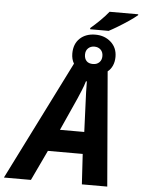

<svg xmlns="http://www.w3.org/2000/svg" viewBox="-122 -1006 781 1055"><g transform="rotate(5 268.5 -479.0)"><path d="M341 -860Q365 -880 392.5 -907Q420 -934 439 -958H597V-953Q578 -937 550 -918Q522 -899 493 -881.5Q464 -864 443 -853H341ZM269 -657Q255 -680 255 -712Q255 -765 287.5 -795.5Q320 -826 373 -826Q424 -826 458.5 -795Q493 -764 493 -714Q493 -687 483.5 -665.5Q474 -644 457 -631L510 0H370L360 -167H168L89 0H-60ZM373 -664Q394 -664 407.5 -677Q421 -690 421 -712Q421 -734 407.5 -747Q394 -760 373 -760Q352 -760 338.5 -747Q325 -734 325 -712Q325 -690 337 -677Q349 -664 373 -664ZM224 -288H358L351 -457Q350 -475 349 -506Q348 -537 348 -566H343Q335 -539 324 -513Q313 -487 305 -468Z"/></g></svg>

Font: Noto Sans SemiCondensed
Style: Bold Italic
Weight: 700
Width: 4
Italic angle: -12°
Designer: Monotype Design Team
Foundry: Monotype Imaging Inc.
Version: Version 2.013; ttfautohint (v1.8.4.7-5d5b)